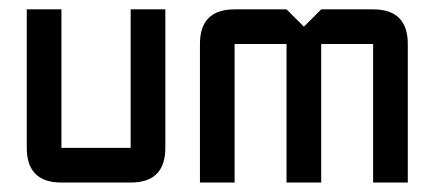

<svg xmlns="http://www.w3.org/2000/svg" viewBox="-20 -447 919 406"><path d="M256.3 -427.2H329.6V-134.3Q329.6 -61 256.3 -61H109.9Q36.6 -61 36.6 -134.3V-427.2H109.9V-134.3H256.3Z M585.9 -354H476.1V-61H402.8V-354Q402.8 -427.2 476.1 -427.2H585.9L622.6 -390.6L659.2 -427.2H769Q842.3 -427.2 842.3 -354V-61H769V-354H659.2V-61H585.9Z"/></svg>

Font: BabelStone Khitan Seal Glyphs
Style: Regular
Weight: 400
Designer: Andrew West
Foundry: BabelStone
Version: Version 1.004